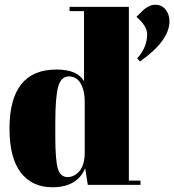

<svg xmlns="http://www.w3.org/2000/svg" viewBox="-20 -779 734 809"><path d="M337 -136V-354Q337 -397 320 -427Q303 -457 270 -457Q237 -457 225 -413Q213 -369 213 -259V-207Q213 -102 224 -67.5Q235 -33 264.5 -33Q294 -33 315.5 -59Q337 -85 337 -136ZM339 -70Q305 10 201 10Q115 10 67.5 -52Q20 -114 20 -237Q20 -486 218 -486Q306 -486 334 -437V-732H273V-750H523V-18H572V0H350ZM570 -520 558 -533Q600 -579 600 -635Q600 -669 555 -708L577 -730Q606 -759 634 -759Q662 -759 678 -738.5Q694 -718 694 -689Q694 -608 570 -520Z"/></svg>

Font: SVN-Abril Fatface
Style: Regular
Weight: 400
Designer: Veronika Burian, Jos? Scaglione
Foundry: TypeTogether
Version: Version 1.001